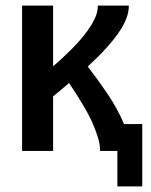

<svg xmlns="http://www.w3.org/2000/svg" viewBox="-20 -540 540 687"><path d="M400 127V0H338Q338 -23 331.5 -44.5Q325 -66 316.5 -87Q308 -108 297.5 -128Q287 -148 275.5 -167Q264 -186 252 -205Q240 -224 227 -243Q213 -231 199 -219Q185 -207 170 -195V0H59V-520H170V-303Q188 -318 204.5 -333.5Q221 -349 237.5 -365.5Q254 -382 269 -399.5Q284 -417 297 -435.5Q310 -454 320 -475.5Q330 -497 330 -520H441Q441 -498 433 -476.5Q425 -455 413 -436Q401 -417 387 -399.5Q373 -382 358 -365.5Q343 -349 327 -333.5Q311 -318 294 -302Q331 -254 365.5 -203Q400 -152 424 -96H489V127Z"/></svg>

Font: Iosevka SS08 Regular
Style: Bold
Weight: 700
Monospace: yes
Designer: Belleve Invis
Foundry: Belleve Invis
Version: Version 16.3.4; ttfautohint (v1.8.4)